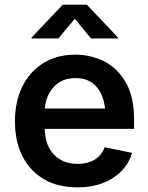

<svg xmlns="http://www.w3.org/2000/svg" viewBox="-20 -785 631 816"><path d="M308.6 11.2Q226.1 11.2 166.7 -23.4Q107.4 -58.1 75.4 -121.1Q43.5 -184.1 43.5 -269.5Q43.5 -353.5 75 -417.2Q106.4 -481 164.3 -516.8Q222.2 -552.7 300.3 -552.7Q366.7 -552.7 423.6 -523.7Q480.5 -494.6 515.1 -433.8Q549.8 -373 549.8 -277.3V-237.3H169.9Q172.4 -164.6 210.7 -126.5Q249 -88.4 310.1 -88.4Q352.1 -88.4 382.1 -106.4Q412.1 -124.5 424.8 -159.2L541.5 -135.3Q522 -69.3 460.7 -29.1Q399.4 11.2 308.6 11.2ZM170.4 -323.7H426.3Q420.4 -382.3 388.9 -417.7Q357.4 -453.1 300.8 -453.1Q242.7 -453.1 208.7 -415.8Q174.8 -378.4 170.4 -323.7ZM228 -621.6H114.3V-625.5L246.6 -765.1H349.1L481.4 -625.5V-621.6H367.2L297.9 -705.1Z"/></svg>

Font: Inter SemiBold
Style: Regular
Weight: 600
Designer: Rasmus Andersson
Foundry: rsms
Version: Version 4.001;git-9221beed3